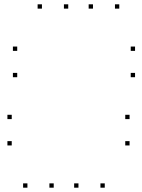

<svg xmlns="http://www.w3.org/2000/svg" viewBox="-20 -760 660 890"><path d="M296.3 -720V-740H276.3V-720ZM174.4 -720V-740H154.4V-720ZM107.1 110V90H87.1V110ZM229 110V90H209V110ZM532.9 -720V-740H512.9V-720ZM411 -720V-740H391V-720ZM343.7 110V90H323.7V110ZM465.6 110V90H445.6V110ZM606 -402.1V-422.1H586V-402.1ZM606 -524.2V-544.2H586V-524.2ZM59.8 -524.2V-544.2H39.8V-524.2ZM59.8 -402.1V-422.1H39.8V-402.1ZM580.6 -85.8V-105.8H560.6V-85.8ZM580.6 -207.9V-227.9H560.6V-207.9ZM34.4 -207.9V-227.9H14.4V-207.9ZM34.4 -85.8V-105.8H14.4V-85.8Z"/></svg>

Font: Monaspace Radon Dots Var
Style: Regular
Weight: 400
Designer: Riley Cran and the Lettermatic Team
Version: Version 1.100 (Monaspace Radon Dots)